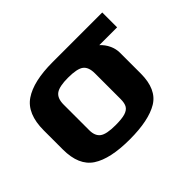

<svg xmlns="http://www.w3.org/2000/svg" viewBox="-107 -671 868 868"><g transform="rotate(-45 327.0 -237.0)"><path d="M50 -172V-294Q50 -400 112 -442Q174 -484 296 -484H614V-389H500Q520 -371 531 -347Q542 -323 542 -299V-166Q542 -65 480 -27.5Q418 10 296 10Q172 10 111 -30Q50 -70 50 -172ZM396 -149V-313Q396 -353 375 -369Q354 -385 296 -385Q240 -385 218 -369Q196 -353 196 -313V-149Q196 -113 217 -97Q238 -81 296 -81Q337 -81 358 -87.5Q379 -94 387.5 -108Q396 -122 396 -149Z"/></g></svg>

Font: Play
Style: Bold
Weight: 700
Designer: Jonas Hecksher (Cyrillic expansion: Cyreal)
Foundry: Jonas Hecksher, Playtype, e-types AS
Version: Version 2.101; ttfautohint (v1.5.65-e2d9)